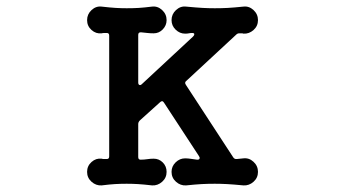

<svg xmlns="http://www.w3.org/2000/svg" viewBox="-20 -538 1040 582"><path d="M718 -58Q735 -60 748.5 -47.5Q762 -35 762 -17Q762 1 748.5 13Q735 25 718 24Q687 21 668 20Q649 19 631 19Q610 19 591.5 20Q573 21 544 24Q527 25 513.5 13Q500 1 500 -17Q500 -34 512.5 -46Q525 -58 541 -58Q550 -58 559 -56.5Q568 -55 577 -54H579Q584 -54 585 -57.5Q586 -61 583 -65L477 -227Q472 -235 465 -228L404 -173Q399 -168 399 -162V-62Q399 -54 406 -54Q417 -54 426.5 -55.5Q436 -57 446 -57Q462 -57 473.5 -45.5Q485 -34 485 -17Q485 1 471.5 13Q458 25 441 24Q415 21 398 20Q381 19 364 19Q345 19 328.5 20Q312 21 288 24Q271 25 257.5 13Q244 1 244 -17Q244 -35 257.5 -47Q271 -59 288 -57Q291 -56 294.5 -56Q298 -56 302 -56H304Q311 -56 311 -64V-430Q311 -438 304 -438Q300 -438 296 -438Q292 -438 288 -437Q271 -435 257.5 -447Q244 -459 244 -477Q244 -495 257.5 -507.5Q271 -520 288 -518Q314 -515 331 -514Q348 -513 364 -513Q384 -513 400.5 -514Q417 -515 441 -518Q458 -520 471.5 -507.5Q485 -495 485 -477Q485 -461 473.5 -449Q462 -437 446 -437Q436 -437 427 -438Q418 -439 408 -440H406Q399 -440 399 -432V-288Q399 -282 402.5 -280.5Q406 -279 410 -283L565 -427Q569 -431 569 -434Q569 -438 563 -438Q557 -438 552.5 -437Q548 -436 541 -436Q525 -436 512.5 -448Q500 -460 500 -477Q500 -495 513.5 -507.5Q527 -520 544 -518Q576 -515 594.5 -514Q613 -513 631 -513Q652 -513 670.5 -514Q689 -515 718 -518Q735 -520 748.5 -507.5Q762 -495 762 -477Q762 -459 748.5 -447Q735 -435 718 -436Q716 -437 713 -437Q710 -437 708 -437H705Q700 -437 696 -433L545 -293Q538 -288 544 -280L687 -61Q691 -55 698 -56Z"/></svg>

Font: Kiwi Maru Medium
Style: Regular
Weight: 500
Designer: Hiroki-Chan
Version: Version 1.100